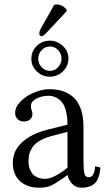

<svg xmlns="http://www.w3.org/2000/svg" viewBox="-20 -853 492 885"><path d="M156.2 -582.5Q156.2 -560.5 171.6 -543.5Q187 -526.4 210 -526.4Q232.9 -526.4 248.3 -543.5Q263.7 -560.5 263.7 -582.5Q263.7 -605.5 248 -622.1Q232.4 -638.7 210 -638.7Q187.5 -638.7 171.9 -621.8Q156.2 -605 156.2 -582.5ZM124.5 -582.5Q124.5 -616.7 149.4 -641.1Q174.3 -665.5 209.5 -665.5Q244.1 -665.5 269.8 -641.4Q295.4 -617.2 295.4 -582.5Q295.4 -548.8 270.3 -524.2Q245.1 -499.5 209.5 -499.5Q174.8 -499.5 149.7 -523.7Q124.5 -547.9 124.5 -582.5ZM291 -245.1 212.4 -224.6Q180.7 -215.3 159.4 -201.9Q138.2 -188.5 128.2 -172.4Q118.2 -156.2 114.7 -141.4Q111.3 -126.5 111.3 -107.4Q111.3 -94.2 114.7 -81.5Q118.2 -68.8 126.2 -56.4Q134.3 -43.9 150.6 -36.4Q167 -28.8 189.5 -28.8Q210 -28.8 239 -44.7Q268.1 -60.5 291 -80.1ZM355.5 12.2Q329.1 12.2 312.3 -6.1Q295.4 -24.4 291.5 -46.4L268.6 -30.3Q231.4 -4.4 211.9 3.9Q192.4 12.2 160.2 12.2Q106 12.2 72.5 -17.8Q39.1 -47.9 39.1 -102.5Q39.1 -158.2 82 -197.5Q125 -236.8 199.2 -255.4L291 -278.3Q291 -318.4 282.7 -346.4Q274.4 -374.5 260.3 -387.7Q246.1 -400.9 232.7 -406.2Q219.2 -411.6 204.6 -411.6Q173.3 -411.6 147.9 -398.7Q122.6 -385.7 122.6 -364.3Q122.6 -351.6 126 -343.8Q129.4 -337.9 129.4 -325.7Q129.4 -314 119.4 -303.5Q109.4 -293 89.8 -293Q72.3 -293 61 -304Q49.8 -314.9 49.8 -332.5Q49.8 -360.4 75.9 -386.5Q102.1 -412.6 138.7 -427.2Q175.3 -441.9 207.5 -441.9Q231.4 -441.9 252.2 -437.7Q272.9 -433.6 294.2 -421.9Q315.4 -410.2 330.6 -391.6Q345.7 -373 355.2 -341.8Q364.7 -310.5 364.7 -269.5V-122.6Q364.7 -71.8 368.9 -54Q373 -36.1 389.2 -36.1Q415 -36.1 418.5 -86.4L442.9 -81.1Q438.5 -28.8 417.2 -8.3Q396 12.2 355.5 12.2ZM229.5 -830.1Q234.4 -832.5 241.2 -832.5Q264.6 -832.5 280.3 -815.4L285.6 -811L287.6 -801.8L195.8 -703.6Q179.2 -686 172.9 -686Q168 -686 164.6 -689.2Q161.1 -692.4 161.1 -696.8Q161.1 -708.5 166 -717.3Z"/></svg>

Font: Libertinage
Style: f
Weight: 400
Designer: OSP
Foundry: OSP
Version: Version 1.0; 2008; OFL relea